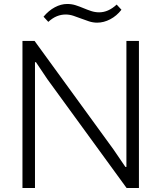

<svg xmlns="http://www.w3.org/2000/svg" viewBox="-20 -946 812 966"><path d="M93 -740H154L551 -194L611 -106H616V-740H679V0H617L218 -548L161 -633H156V0H93ZM199 -862Q225 -893 256 -909.5Q287 -926 318 -926Q341 -926 361 -919.5Q381 -913 400 -905Q419 -897 438.5 -890.5Q458 -884 479 -884Q525 -884 567 -923L591 -897Q567 -866 534.5 -849Q502 -832 469 -832Q448 -832 428 -838.5Q408 -845 388.5 -852.5Q369 -860 349.5 -866.5Q330 -873 310 -873Q288 -873 266.5 -864.5Q245 -856 223 -836Z"/></svg>

Font: EncodeSans
Style: Light
Weight: 300
Designer: Pablo Impallari, Andres Torresi
Foundry: Pablo Impallari, Andres Torresi
Version: Version 1.000; ttfautohint (v1.4.1)